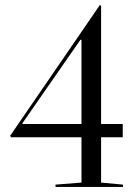

<svg xmlns="http://www.w3.org/2000/svg" viewBox="-20 -734 549 754"><path d="M300 -17V-195H23L20 -201L372 -714L377 -712V-247H462V-195H377V-17L463 -9V0H198V-9ZM300 -247V-578H296L68 -250L69 -247Z"/></svg>

Font: Libre Caslon Display
Style: Regular
Weight: 400
Designer: Pablo Impallari, Rodrigo Fuenzalida
Foundry: Pablo Impallari, Rodrigo Fuenzalida
Version: Version 1.002